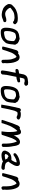

<svg xmlns="http://www.w3.org/2000/svg" viewBox="2078 -2808 744 4939"><g transform="rotate(90 2449.5 -339.0)"><path d="M86 -222C80 -188 87 -169 102 -148C106 -139 112 -129 119 -119C135 -97 158 -78 180 -62C187 -57 199 -48 216 -44C251 -27 295 -16 345 -12H346C379 -12 404 -13 432 -22C457 -31 483 -42 508 -51L519 -52C539 -56 549 -73 551 -87C557 -123 521 -131 499 -131C480 -131 467 -126 456 -126H453C427 -116 395 -110 362 -101C358 -101 349 -102 342 -103C337 -102 329 -101 325 -101H316C302 -105 281 -114 266 -121C234 -143 209 -170 189 -201C185 -213 181 -225 180 -237C206 -257 231 -278 262 -297C280 -312 296 -317 327 -328C353 -336 385 -338 425 -341H444C466 -338 486 -335 502 -330C506 -328 512 -325 517 -324C525 -316 537 -303 557 -303H558C565 -304 574 -306 581 -313C607 -329 614 -366 589 -381C578 -393 563 -403 551 -413C522 -423 489 -426 447 -426H446C390 -422 337 -420 288 -400C248 -388 212 -371 181 -347C168 -334 153 -322 137 -306C118 -288 88 -265 86 -222Z M710 -265C703 -237 695 -191 695 -164C688 -97 693 11 786 12C813 14 840 13 866 10C899 8 924 -1 947 -7V-8C985 -24 1012 -36 1041 -70C1058 -88 1083 -108 1096 -141L1097 -146C1101 -156 1104 -168 1107 -179V-180C1108 -184 1110 -190 1111 -198L1114 -216C1116 -227 1116 -237 1118 -246L1119 -247C1120 -261 1121 -280 1122 -295L1124 -299V-300C1125 -305 1124 -309 1125 -312C1127 -320 1128 -327 1129 -337C1135 -366 1118 -384 1109 -394C1102 -411 1090 -433 1063 -438C1053 -451 1038 -454 1023 -458C1022 -458 971 -488 935 -463H933L926 -464H923C855 -458 824 -440 798 -424C786 -416 775 -406 766 -393C742 -362 719 -314 710 -265ZM788 -240C791 -249 794 -262 798 -273V-274C800 -288 808 -306 813 -316C823 -343 839 -364 873 -371C887 -373 899 -377 905 -378H907C912 -379 915 -379 923 -379H956L976 -368L1004 -356C1020 -346 1025 -338 1036 -326C1037 -305 1040 -281 1035 -254L1034 -252C1032 -239 1031 -228 1030 -217L1027 -200C1025 -191 1020 -169 1017 -160V-159C1005 -141 987 -120 966 -105C963 -104 952 -100 946 -97L924 -89C911 -85 892 -79 879 -78C858 -76 836 -70 814 -71C812 -71 807 -73 800 -76C794 -81 789 -87 783 -93C779 -112 778 -136 780 -162C781 -174 780 -189 783 -204V-205C784 -218 786 -230 788 -240Z M1176 -36C1186 -28 1195 -20 1215 -21C1222 -20 1257 -19 1262 -45C1269 -86 1288 -119 1299 -164L1305 -180C1322 -235 1343 -286 1372 -327C1382 -342 1394 -354 1408 -371L1434 -389C1435 -390 1438 -392 1440 -393C1441 -392 1445 -391 1446 -390C1473 -364 1489 -318 1501 -274L1508 -249C1509 -233 1512 -215 1514 -198C1519 -156 1518 -113 1518 -67V-50C1519 -32 1526 -8 1553 -5H1554C1577 -5 1604 -19 1609 -45C1610 -50 1611 -55 1603 -65C1603 -80 1605 -100 1605 -118L1607 -135C1608 -155 1604 -171 1605 -188C1602 -205 1600 -230 1600 -251C1600 -262 1596 -272 1594 -283L1588 -315C1582 -336 1574 -355 1568 -376C1552 -407 1540 -450 1486 -467C1444 -481 1403 -465 1377 -448C1370 -445 1359 -436 1352 -431C1345 -438 1332 -441 1318 -439C1298 -430 1279 -413 1271 -388C1243 -308 1222 -221 1199 -133L1189 -92C1186 -81 1182 -68 1180 -54Z M1756 -410C1749 -389 1760 -363 1788 -365H1798C1818 -367 1829 -368 1854 -372C1842 -312 1826 -248 1815 -183L1805 -124C1801 -103 1800 -80 1796 -58C1795 -50 1795 -44 1794 -41V-38C1790 -15 1796 8 1828 11H1843C1867 7 1871 0 1879 -3C1888 -13 1902 -26 1896 -44L1898 -54C1899 -62 1899 -71 1900 -79V-80C1900 -88 1902 -96 1904 -105V-106C1904 -113 1905 -120 1905 -127L1910 -154C1923 -227 1938 -299 1954 -371L1957 -388C1973 -390 1992 -393 2007 -395L2021 -398C2032 -400 2041 -404 2052 -410C2057 -411 2068 -413 2076 -415C2100 -427 2104 -451 2098 -467C2094 -477 2087 -484 2072 -486L2062 -484C2034 -485 2003 -479 1975 -474C1980 -498 1985 -523 1990 -547C1992 -560 2000 -578 2005 -588V-590C2006 -593 2034 -604 2065 -604H2075C2082 -602 2085 -600 2089 -596H2094C2105 -596 2117 -591 2128 -591C2150 -591 2182 -603 2187 -633C2189 -646 2185 -658 2174 -665L2165 -683C2149 -686 2120 -691 2097 -691H2096C2071 -687 2038 -682 2012 -680C1993 -679 1973 -670 1956 -660C1930 -647 1916 -624 1907 -606C1904 -599 1902 -592 1899 -587L1891 -564L1888 -542C1881 -515 1875 -488 1870 -459C1850 -456 1828 -451 1810 -449C1788 -448 1763 -433 1756 -410Z M2209 -265C2202 -237 2194 -191 2194 -164C2187 -97 2192 11 2285 12C2312 14 2339 13 2365 10C2398 8 2423 -1 2446 -7V-8C2484 -24 2511 -36 2540 -70C2557 -88 2582 -108 2595 -141L2596 -146C2600 -156 2603 -168 2606 -179V-180C2607 -184 2609 -190 2610 -198L2613 -216C2615 -227 2615 -237 2617 -246L2618 -247C2619 -261 2620 -280 2621 -295L2623 -299V-300C2624 -305 2623 -309 2624 -312C2626 -320 2627 -327 2628 -337C2634 -366 2617 -384 2608 -394C2601 -411 2589 -433 2562 -438C2552 -451 2537 -454 2522 -458C2521 -458 2470 -488 2434 -463H2432L2425 -464H2422C2354 -458 2323 -440 2297 -424C2285 -416 2274 -406 2265 -393C2241 -362 2218 -314 2209 -265ZM2287 -240C2290 -249 2293 -262 2297 -273V-274C2299 -288 2307 -306 2312 -316C2322 -343 2338 -364 2372 -371C2386 -373 2398 -377 2404 -378H2406C2411 -379 2414 -379 2422 -379H2455L2475 -368L2503 -356C2519 -346 2524 -338 2535 -326C2536 -305 2539 -281 2534 -254L2533 -252C2531 -239 2530 -228 2529 -217L2526 -200C2524 -191 2519 -169 2516 -160V-159C2504 -141 2486 -120 2465 -105C2462 -104 2451 -100 2445 -97L2423 -89C2410 -85 2391 -79 2378 -78C2357 -76 2335 -70 2313 -71C2311 -71 2306 -73 2299 -76C2293 -81 2288 -87 2282 -93C2278 -112 2277 -136 2279 -162C2280 -174 2279 -189 2282 -204V-205C2283 -218 2285 -230 2287 -240Z M2671 -3 2681 0C2687 2 2697 2 2710 2H2716C2717 2 2752 12 2757 -15L2770 -88C2777 -127 2785 -165 2794 -203C2798 -220 2800 -234 2805 -246L2806 -248C2808 -258 2811 -270 2814 -283V-284C2822 -332 2837 -360 2855 -397C2860 -404 2871 -415 2874 -417C2876 -417 2882 -418 2883 -418C2889 -418 2894 -419 2897 -419H2910C2920 -418 2937 -419 2944 -414C2949 -413 2951 -412 2957 -409L2965 -404C2975 -400 2987 -396 3000 -396C3008 -396 3015 -396 3026 -403C3047 -411 3059 -435 3055 -453C3053 -465 3044 -471 3032 -477C3014 -490 2993 -497 2968 -500C2958 -501 2951 -501 2944 -502H2943C2936 -502 2932 -502 2927 -503H2926C2919 -503 2912 -503 2904 -502C2904 -502 2905 -503 2899 -503H2898C2876 -499 2859 -498 2842 -486C2838 -496 2827 -505 2811 -505C2782 -505 2764 -477 2760 -456L2758 -442C2757 -435 2755 -428 2753 -421L2752 -414C2749 -398 2742 -378 2738 -360V-359C2737 -352 2735 -342 2733 -332C2726 -290 2714 -245 2705 -200Z M3065 -18C3064 -13 3073 -8 3086 -7H3088C3089 -7 3091 -6 3100 -7C3104 -6 3113 -6 3118 -6H3120C3130 -6 3148 -8 3149 -15L3150 -24C3154 -49 3166 -73 3175 -101L3188 -143C3192 -153 3195 -162 3200 -171C3220 -232 3250 -282 3282 -333C3302 -362 3324 -395 3351 -414C3354 -402 3359 -390 3364 -372C3371 -342 3374 -301 3375 -269C3375 -239 3377 -208 3376 -178C3376 -171 3373 -160 3375 -148C3370 -108 3371 -81 3364 -41L3359 -12C3359 -10 3364 -6 3376 -6C3398 -2 3436 -6 3451 -17V-18C3451 -19 3452 -21 3454 -30C3457 -40 3461 -54 3465 -65C3490 -130 3510 -211 3536 -276C3559 -323 3582 -377 3617 -400C3620 -397 3624 -393 3626 -389C3626 -386 3627 -383 3629 -379L3638 -358C3643 -342 3651 -317 3655 -299C3657 -287 3656 -276 3662 -263C3669 -227 3673 -181 3674 -142C3674 -109 3673 -75 3675 -42C3673 -21 3709 -3 3737 -17C3768 -31 3759 -61 3760 -67L3761 -72C3760 -90 3760 -101 3760 -120V-144C3761 -162 3759 -175 3758 -191C3754 -231 3751 -268 3741 -306C3739 -338 3731 -370 3724 -396H3723C3714 -420 3710 -441 3688 -463C3666 -481 3619 -492 3580 -469C3556 -458 3540 -442 3528 -428C3501 -396 3479 -361 3462 -320V-341C3459 -367 3457 -392 3451 -417C3446 -437 3441 -453 3436 -467C3429 -481 3416 -507 3379 -508C3369 -509 3356 -507 3349 -505H3348C3325 -497 3310 -484 3292 -473C3288 -477 3279 -480 3268 -480H3260C3239 -469 3221 -451 3210 -430C3190 -383 3173 -333 3153 -288L3152 -286C3151 -283 3150 -279 3148 -275C3133 -237 3123 -198 3110 -161V-160C3100 -135 3090 -97 3080 -74V-71C3078 -63 3072 -48 3069 -39Z M3855 -100C3854 -80 3856 -60 3869 -45C3890 -22 3925 -3 3978 -6C4006 -6 4042 -12 4065 -17C4089 -22 4113 -30 4137 -45C4139 -42 4143 -39 4146 -36C4156 -31 4169 -24 4189 -20C4209 -12 4232 -11 4249 -8C4263 -4 4286 0 4308 -6C4334 -8 4358 -41 4348 -68C4341 -77 4328 -95 4297 -91H4287L4267 -93L4251 -95C4241 -97 4224 -100 4212 -103C4203 -106 4191 -114 4175 -119C4172 -124 4167 -129 4165 -133C4154 -151 4139 -166 4137 -184C4141 -189 4146 -195 4151 -201C4163 -218 4174 -232 4185 -249C4196 -266 4207 -287 4217 -304L4231 -330C4240 -350 4246 -366 4250 -390C4252 -402 4251 -412 4251 -420C4248 -453 4225 -486 4169 -480C4132 -473 4102 -471 4064 -456C4027 -444 4001 -427 3973 -411C3962 -397 3910 -374 3923 -339C3926 -302 3977 -312 3996 -333C4004 -340 4011 -345 4028 -353C4043 -360 4059 -371 4074 -376C4095 -386 4123 -391 4155 -398C4155 -392 4156 -386 4156 -380C4152 -357 4142 -336 4131 -317C4124 -299 4109 -280 4096 -261H4056C3964 -261 3897 -214 3871 -142C3865 -130 3858 -117 3855 -101ZM3941 -111V-116C3942 -121 3950 -136 3954 -142C3964 -165 3980 -179 4007 -189C4016 -170 4038 -164 4060 -157C4066 -142 4075 -122 4086 -107C4065 -101 4044 -94 4027 -94H4025L4018 -93L4001 -92L3995 -91H3981C3976 -75 3976 -75 3977 -91H3973C3968 -91 3967 -92 3964 -94H3963C3956 -96 3940 -103 3941 -111Z M4432 -36C4442 -28 4451 -20 4471 -21C4478 -20 4513 -19 4518 -45C4525 -86 4544 -119 4555 -164L4561 -180C4578 -235 4599 -286 4628 -327C4638 -342 4650 -354 4664 -371L4690 -389C4691 -390 4694 -392 4696 -393C4697 -392 4701 -391 4702 -390C4729 -364 4745 -318 4757 -274L4764 -249C4765 -233 4768 -215 4770 -198C4775 -156 4774 -113 4774 -67V-50C4775 -32 4782 -8 4809 -5H4810C4833 -5 4860 -19 4865 -45C4866 -50 4867 -55 4859 -65C4859 -80 4861 -100 4861 -118L4863 -135C4864 -155 4860 -171 4861 -188C4858 -205 4856 -230 4856 -251C4856 -262 4852 -272 4850 -283L4844 -315C4838 -336 4830 -355 4824 -376C4808 -407 4796 -450 4742 -467C4700 -481 4659 -465 4633 -448C4626 -445 4615 -436 4608 -431C4601 -438 4588 -441 4574 -439C4554 -430 4535 -413 4527 -388C4499 -308 4478 -221 4455 -133L4445 -92C4442 -81 4438 -68 4436 -54Z"/></g></svg>

Font: Scribbler
Style: BlkIta
Weight: 900
Designer: Mew Too
Foundry: Cannot Into Space Fonts
Version: Version 1.001